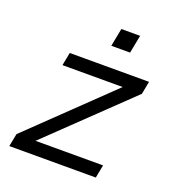

<svg xmlns="http://www.w3.org/2000/svg" viewBox="-132 -831 863 938"><g transform="rotate(20 300.0 -362.5)"><path d="M20.5 0 33.7 -66.9 442.4 -460.4H129.4L142.6 -528.3H554.7L542 -461.4L132.3 -67.9H483.4L470.2 0ZM321.3 -630.9 339.4 -724.6H437L418.9 -630.9Z"/></g></svg>

Font: Liberation Mono
Style: Italic
Weight: 400
Italic angle: -12°
Monospace: yes
Designer: Steve Matteson
Foundry: Ascender Corporation
Version: Version 2.1.5